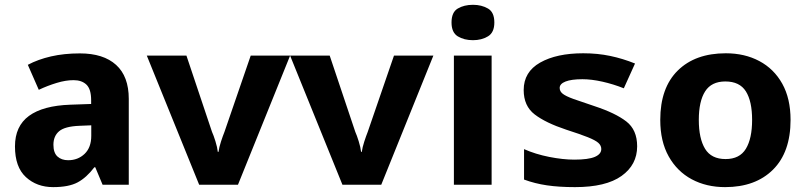

<svg xmlns="http://www.w3.org/2000/svg" viewBox="-20 -765 3344 795"><path d="M311 -543.9Q408.2 -543.9 460.7 -496.3Q513.2 -448.7 513.2 -355.5V0H404.8L374.5 -72.3H370.6Q337.9 -29.3 301.3 -9.8Q264.6 9.8 200.2 9.8Q132.3 9.8 87.2 -31.7Q42 -73.2 42 -158.7Q42 -242.7 100.1 -285.2Q158.2 -327.6 271.5 -331.5L357.4 -334.5V-350.1Q357.4 -396 337.9 -414.6Q318.4 -433.1 284.7 -433.1Q252 -433.1 214.4 -421.6Q176.8 -410.2 140.6 -393.1L95.2 -496.6Q137.2 -519 191.4 -531.5Q245.6 -543.9 311 -543.9ZM357.9 -246.1 309.1 -244.1Q248.5 -241.7 224.9 -221.7Q201.2 -201.7 201.2 -165.5Q201.2 -132.3 218 -116.9Q234.9 -101.6 262.2 -101.6Q302.7 -101.6 330.3 -127.9Q357.9 -154.3 357.9 -202.6Z M965.3 0H804.7L587.9 -534.7H752L857.9 -218.8Q864.3 -205.1 872.1 -179.9Q879.9 -154.8 881.8 -136.2H884.8Q887.2 -154.8 895 -178.7Q902.8 -202.6 909.2 -218.3L1018.1 -534.7H1181.2Z M1558.6 0H1397.9L1181.2 -534.7H1345.2L1451.2 -218.8Q1457.5 -205.1 1465.3 -179.9Q1473.1 -154.8 1475.1 -136.2H1478Q1480.5 -154.8 1488.3 -178.7Q1496.1 -202.6 1502.4 -218.3L1611.3 -534.7H1774.4Z M1938.5 -745.1Q1974.1 -745.1 2000.5 -729.7Q2026.9 -714.4 2026.9 -671.9Q2026.9 -630.4 2000.5 -614.5Q1974.1 -598.6 1938.5 -598.6Q1901.4 -598.6 1875.5 -614.5Q1849.6 -630.4 1849.6 -671.9Q1849.6 -714.4 1875.5 -729.7Q1901.4 -745.1 1938.5 -745.1ZM1859.4 -534.7H2015.6V0H1859.4Z M2618.2 -159.2Q2618.2 -82.5 2553.5 -36.4Q2488.8 9.8 2360.8 9.8Q2294.4 9.8 2244.6 2.4Q2194.8 -4.9 2149.9 -21.5V-147.5Q2197.3 -126.5 2254.4 -115.2Q2311.5 -104 2357.9 -104Q2416.5 -104 2443.1 -115.5Q2469.7 -127 2469.7 -147.9Q2469.7 -162.6 2457.3 -173.6Q2444.8 -184.6 2413.6 -197Q2382.3 -209.5 2324.7 -228Q2239.3 -256.3 2193.8 -291.3Q2148.4 -326.2 2148.4 -392.1Q2148.4 -467.3 2216.6 -505.9Q2284.7 -544.4 2395 -544.4Q2454.6 -544.4 2506.6 -533.4Q2558.6 -522.5 2609.4 -502L2563 -399.4Q2520 -416.5 2474.6 -426.8Q2429.2 -437 2391.6 -437Q2346.2 -437 2321.8 -427.5Q2297.4 -418 2297.4 -400.9Q2297.4 -386.7 2310.1 -376.7Q2322.8 -366.7 2354.5 -355.2Q2386.2 -343.8 2442.4 -325.2Q2528.3 -296.9 2573.2 -262.2Q2618.2 -227.5 2618.2 -159.2Z M3253.4 -268.6Q3253.4 -134.8 3180.7 -62.5Q3107.9 9.8 2982.4 9.8Q2904.8 9.8 2844.2 -22.7Q2783.7 -55.2 2748.8 -117.4Q2713.9 -179.7 2713.9 -268.6Q2713.9 -401.4 2786.4 -472.9Q2858.9 -544.4 2985.4 -544.4Q3063.5 -544.4 3124 -512.2Q3184.6 -480 3219 -418.5Q3253.4 -356.9 3253.4 -268.6ZM2873.5 -268.6Q2873.5 -191.4 2899.4 -148.9Q2925.3 -106.4 2984.4 -106.4Q3042.5 -106.4 3068.4 -148.9Q3094.2 -191.4 3094.2 -268.6Q3094.2 -345.7 3068.4 -386.7Q3042.5 -427.7 2983.4 -427.7Q2925.8 -427.7 2899.7 -386.7Q2873.5 -345.7 2873.5 -268.6Z"/></svg>

Font: Lunasima
Style: Bold
Weight: 700
Designer: The DocRepair Project, Monotype Design Team
Foundry: Google
Version: Version 2.009